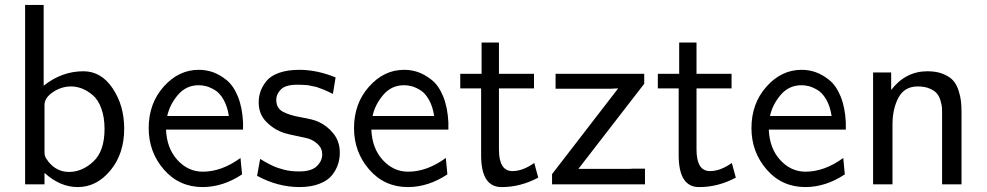

<svg xmlns="http://www.w3.org/2000/svg" viewBox="-20 -742 3972 773"><path d="M81.1 0V-722.2H155.8V-397Q229 -455.1 315.9 -455.1Q387.7 -455.1 433.8 -386Q480 -316.9 480 -224.1Q480 -123 424.6 -55.9Q369.1 11.2 293 11.2Q222.2 11.2 159.2 -45.9V0ZM159.2 -132.8Q159.2 -125 159.7 -120.6Q160.2 -116.2 161.6 -112.1Q163.1 -107.9 164.6 -106Q166 -104 169.4 -99.1Q172.9 -94.2 175.8 -89.8Q209 -49.8 257.8 -49.8Q311 -49.8 356 -91.8Q400.9 -133.8 400.9 -223.1Q400.9 -270 387.9 -305.4Q375 -340.8 353.5 -358.9Q332 -377 310.1 -385.5Q288.1 -394 266.1 -394Q227.1 -394 193.1 -371.1Q159.2 -348.1 159.2 -319.8Z M578.6 -226.1Q578.6 -325.2 638.9 -393.1Q699.2 -460.9 780.3 -460.9Q810.1 -460.9 837.2 -451.4Q864.3 -441.9 891.8 -419.9Q919.4 -397.9 937.5 -354Q955.6 -310.1 958.5 -249V-220.2H648.4Q651.4 -145 694.3 -97.9Q737.3 -50.8 796.4 -50.8Q872.6 -50.8 948.2 -106L954.6 -40Q878.4 10.7 796.4 11.2Q701.2 11.2 639.9 -59.3Q578.6 -129.9 578.6 -226.1ZM653.3 -274.9H901.4Q895.5 -314 879.9 -341.1Q864.3 -368.2 844.7 -379.6Q825.2 -391.1 809.8 -395Q794.4 -398.9 780.3 -398.9Q729.5 -398.9 696.3 -359.9Q663.1 -320.8 653.3 -274.9Z M1015.1 -34.2 1027.3 -102.1Q1029.3 -101.1 1040.3 -94.5Q1051.3 -87.9 1056.9 -85Q1062.5 -82 1075 -75.9Q1087.4 -69.8 1097.9 -66.4Q1108.4 -63 1122.3 -59.1Q1136.2 -55.2 1151.9 -53.5Q1167.5 -51.8 1184.1 -51.8Q1233.9 -51.8 1255.6 -73Q1277.3 -94.2 1277.3 -120.1Q1277.3 -145 1259.3 -161.6Q1241.2 -178.2 1221.2 -184.1Q1211.4 -187 1176.8 -194.1Q1142.1 -201.2 1125.5 -206.1Q1084.5 -219.2 1053 -250.7Q1021.5 -282.2 1021.5 -329.1Q1021.5 -352.1 1028.3 -372.6Q1035.2 -393.1 1051.8 -414.6Q1068.4 -436 1102.8 -448.5Q1137.2 -460.9 1185.1 -460.9Q1256.8 -460.9 1331.1 -430.2L1320.3 -363.8Q1319.3 -364.7 1308.8 -369.4Q1298.3 -374 1296.9 -375Q1295.4 -376 1285.9 -379.9Q1276.4 -383.8 1272.7 -385Q1269 -386.2 1260.3 -389.6Q1251.5 -393.1 1246.3 -393.6Q1241.2 -394 1231.7 -396.5Q1222.2 -398.9 1214.8 -399.4Q1207.5 -399.9 1197.5 -400.4Q1187.5 -400.9 1176.3 -400.9Q1130.4 -400.9 1111.3 -382.3Q1092.3 -363.8 1092.3 -339.8Q1092.3 -306.6 1118.9 -292.2Q1145.5 -277.8 1193.4 -269.5Q1241.2 -261.2 1261.2 -252Q1297.4 -235.8 1322.8 -203.9Q1348.1 -171.9 1348.1 -127Q1348.1 -104 1341.3 -82Q1334.5 -60.1 1317.9 -38.1Q1301.3 -16.1 1266.8 -2.4Q1232.4 11.2 1185.1 11.2Q1097.2 10.7 1015.1 -34.2Z M1405.3 -226.1Q1405.3 -325.2 1465.6 -393.1Q1525.9 -460.9 1606.9 -460.9Q1636.7 -460.9 1663.8 -451.4Q1690.9 -441.9 1718.5 -419.9Q1746.1 -397.9 1764.2 -354Q1782.2 -310.1 1785.2 -249V-220.2H1475.1Q1478 -145 1521 -97.9Q1564 -50.8 1623 -50.8Q1699.2 -50.8 1774.9 -106L1781.2 -40Q1705.1 10.7 1623 11.2Q1527.8 11.2 1466.6 -59.3Q1405.3 -129.9 1405.3 -226.1ZM1480 -274.9H1728Q1722.2 -314 1706.5 -341.1Q1690.9 -368.2 1671.4 -379.6Q1651.9 -391.1 1636.5 -395Q1621.1 -398.9 1606.9 -398.9Q1556.2 -398.9 1522.9 -359.9Q1489.7 -320.8 1480 -274.9Z M1833 -386.2V-444.8H1918.9V-570.8H1988.8V-444.8H2129.9V-386.2H1988.8V-140.1Q1988.8 -53.2 2043 -53.2Q2085 -53.2 2130.9 -85.9L2147 -26.9Q2076.2 11.2 1999 11.2Q1917 11.2 1917 -117.2V-386.2Z M2202.6 0V-41L2468.8 -386.2L2439 -384.8H2216.8V-444.8H2573.7V-404.8L2308.6 -62H2509.8L2530.8 -63H2576.7V0Z M2628.4 -386.2V-444.8H2714.4V-570.8H2784.2V-444.8H2925.3V-386.2H2784.2V-140.1Q2784.2 -53.2 2838.4 -53.2Q2880.4 -53.2 2926.3 -85.9L2942.4 -26.9Q2871.6 11.2 2794.4 11.2Q2712.4 11.2 2712.4 -117.2V-386.2Z M3005.4 -226.1Q3005.4 -325.2 3065.7 -393.1Q3126 -460.9 3207 -460.9Q3236.8 -460.9 3263.9 -451.4Q3291 -441.9 3318.6 -419.9Q3346.2 -397.9 3364.3 -354Q3382.3 -310.1 3385.3 -249V-220.2H3075.2Q3078.1 -145 3121.1 -97.9Q3164.1 -50.8 3223.1 -50.8Q3299.3 -50.8 3375 -106L3381.3 -40Q3305.2 10.7 3223.1 11.2Q3127.9 11.2 3066.7 -59.3Q3005.4 -129.9 3005.4 -226.1ZM3080.1 -274.9H3328.1Q3322.3 -314 3306.6 -341.1Q3291 -368.2 3271.5 -379.6Q3252 -391.1 3236.6 -395Q3221.2 -398.9 3207 -398.9Q3156.2 -398.9 3123 -359.9Q3089.8 -320.8 3080.1 -274.9Z M3495.1 0V-450.2H3567.9V-379.9Q3626 -455.1 3713.9 -455.1Q3751 -455.1 3777.6 -444.1Q3804.2 -433.1 3818.1 -417Q3832 -400.9 3839.6 -376.5Q3847.2 -352.1 3849.1 -333Q3851.1 -314 3851.1 -288.1V0H3772.9V-280.8Q3772.9 -297.9 3772.5 -307.9Q3772 -317.9 3766.6 -336.4Q3761.2 -355 3751.7 -366Q3742.2 -377 3722.7 -385.5Q3703.1 -394 3674.8 -394Q3621.6 -394 3597.4 -349.1Q3573.2 -304.2 3573.2 -240.2V0Z"/></svg>

Font: CMU Sans Serif
Style: Medium
Weight: 500
Version: Version 0.7.0